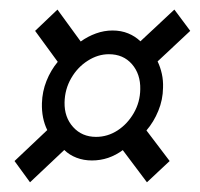

<svg xmlns="http://www.w3.org/2000/svg" viewBox="-20 -491 419 403"><path d="M43 -108.4 10.5 -153 79.2 -218Q67.1 -242.6 68 -274.4Q68.7 -298.9 77.6 -321.2Q86.5 -343.5 101.2 -361.2L53.7 -426.2L100.6 -470.9L149.4 -403.9Q164.3 -414.6 181.4 -420.8Q198.6 -427 216.2 -427Q234.3 -427 249.1 -420.9Q263.8 -414.9 274.7 -404.3L346 -470.9L379.3 -426.2L310.8 -362.1Q316.6 -350 319.7 -336Q322.8 -322 322.2 -306.8Q321.9 -281.6 312.3 -258.4Q302.8 -235.1 287.4 -217.2L336.1 -153L288.4 -108.4L237.7 -175.9Q223.4 -165.3 207.1 -159.7Q190.7 -154.2 173 -154.2Q155.6 -154.2 140.7 -159.9Q125.8 -165.6 114.9 -176.2ZM181.6 -203.7Q205.8 -203.7 226.7 -217.2Q247.5 -230.7 260.8 -253.7Q274.1 -276.8 274.4 -303.7Q275.1 -335.4 257 -356.3Q238.8 -377.2 208.6 -377.2Q185.4 -377.2 164.1 -363.5Q142.7 -349.9 129.4 -326.8Q116.1 -303.8 115.5 -276.1Q114.9 -244.9 133.5 -224.3Q152.1 -203.7 181.6 -203.7Z"/></svg>

Font: Georama
Style: Italic
Weight: 400
Width: 2
Italic angle: -9°
Designer: Jean-Baptiste Levee
Foundry: Production Type
Version: Version 1.000